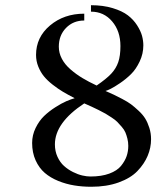

<svg xmlns="http://www.w3.org/2000/svg" viewBox="-20 -711 603 741"><path d="M191.9 -153.8Q191.9 -127.4 201.9 -105.7Q211.9 -84 227.3 -70.3Q242.7 -56.6 261.7 -47.1Q280.8 -37.6 297.9 -33.7Q314.9 -29.8 329.1 -29.8Q371.6 -29.8 401.9 -41Q432.1 -52.2 447.3 -71Q462.4 -89.8 468.8 -108.6Q475.1 -127.4 475.1 -147.9Q475.1 -162.6 471.7 -176Q468.3 -189.5 463.9 -200Q459.5 -210.4 449.7 -221.7Q439.9 -232.9 432.6 -240.5Q425.3 -248 410.6 -257.6Q396 -267.1 387.5 -272.2Q378.9 -277.3 360.6 -286.4Q342.3 -295.4 333.7 -299.3Q325.2 -303.2 305.2 -312Q191.9 -237.3 191.9 -153.8ZM444.8 -533.2Q444.8 -590.8 412.8 -628.4Q380.9 -666 331.1 -666V-690.9Q377.9 -690.9 414.8 -679.7Q451.7 -668.5 473.4 -651.9Q495.1 -635.3 509 -613.5Q522.9 -591.8 528.1 -572.8Q533.2 -553.7 533.2 -536.1Q533.2 -503.4 519 -473.6Q504.9 -443.8 485.6 -424.8Q466.3 -405.8 443.6 -390.4Q420.9 -375 407.5 -368.4Q394 -361.8 387.2 -359.9Q408.2 -350.6 418.9 -345.7Q429.7 -340.8 451.4 -329.3Q473.1 -317.9 485.6 -308.6Q498 -299.3 514.6 -283.9Q531.2 -268.6 540.5 -253.4Q549.8 -238.3 556.4 -217.5Q563 -196.8 563 -173.8Q563 -140.6 549.8 -109.4Q536.6 -78.1 510.3 -50.8Q483.9 -23.4 437.7 -6.8Q391.6 9.8 332 9.8Q297.9 9.8 266.4 4.6Q234.9 -0.5 204.8 -12.7Q174.8 -24.9 152.8 -43.7Q130.9 -62.5 117.4 -92.3Q104 -122.1 104 -159.2Q104 -189.5 117.4 -217Q130.9 -244.6 150.1 -263.2Q169.4 -281.7 193.6 -297.1Q217.8 -312.5 235.8 -320.3Q253.9 -328.1 268.1 -332Q241.7 -345.7 223.1 -356.7Q204.6 -367.7 183.6 -384Q162.6 -400.4 149.7 -416.3Q136.7 -432.1 127.9 -453.6Q119.1 -475.1 119.1 -499Q119.1 -567.4 173.1 -612.8Q227.1 -658.2 305.2 -658.2V-631.8Q262.7 -631.8 234.9 -603.3Q207 -574.7 207 -530.8Q207 -506.3 218.8 -484.1Q230.5 -461.9 252.2 -443.1Q273.9 -424.3 297.9 -409.9Q321.8 -395.5 353 -380.9Q390.6 -406.7 409.2 -426.5Q427.7 -446.3 436.3 -470.9Q444.8 -495.6 444.8 -533.2Z"/></svg>

Font: Linear Smooth
Style: Regular
Weight: 400
Designer: Philipp H. Poll, Flanker
Foundry: Philipp H. Poll, reworked by Flanker
Version: Version 1.061 | FøM Fix